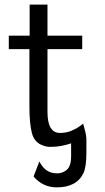

<svg xmlns="http://www.w3.org/2000/svg" viewBox="-20 -626 453 829"><path d="M18 -414V-472H108V-606H185V-472H335V-414H185V-143Q185 -52 239 -52Q267 -52 290 -62Q313 -72 325.5 -82Q338 -92 339 -92L349 -55Q353 -35 353 -25V34Q353 93 341 120Q312 183 225 183Q165 183 125 136L150 71Q174 119 218 122Q242 125 262 112Q287 97 287 50V-7Q242 8 202 8Q184 9 168 3Q129 -9 118 -50.5Q107 -92 107 -166V-414Z"/></svg>

Font: Coval
Style: Light
Weight: 300
Foundry: Context Ltd
Version: Version 001.000